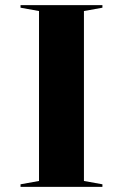

<svg xmlns="http://www.w3.org/2000/svg" viewBox="-20 -728 479 748"><path d="M379 -708V-698L307 -685V-23L379 -10V0H60V-10L132 -23V-685L60 -698V-708Z"/></svg>

Font: Kalnia SemiExpanded
Style: Regular
Weight: 400
Width: 6
Designer: Frida Medrano
Foundry: Frida Medrano
Version: Version 1.105